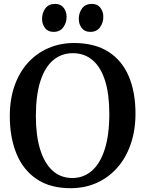

<svg xmlns="http://www.w3.org/2000/svg" viewBox="-20 -978 764 1009"><path d="M356 11Q246 12 174 -36Q102 -84 66.8 -169.8Q31.5 -255.5 31.5 -367.5Q31.5 -455.5 56.2 -526.5Q81 -597.5 126.5 -647.8Q172 -698 234 -725Q296 -752 370 -752Q478.5 -751.5 550 -705.8Q621.5 -660 656.8 -576.8Q692 -493.5 692 -381Q692 -293.5 667.2 -221.5Q642.5 -149.5 597.5 -98Q552.5 -46.5 491 -18.2Q429.5 10 356 11ZM360 -42.5Q419 -42.5 462.8 -80.5Q506.5 -118.5 530.5 -193.8Q554.5 -269 554.5 -380.5Q554.5 -483 532.2 -553.8Q510 -624.5 467 -661.5Q424 -698.5 362.5 -698.5Q303.5 -698.5 260 -662.2Q216.5 -626 192.5 -552.5Q168.5 -479 168.5 -367.5Q168.5 -265.5 191 -192.8Q213.5 -120 256.2 -81.2Q299 -42.5 360 -42.5ZM261 -810.5Q232 -810.5 216.5 -830.8Q201 -851 201 -878.5Q201 -910 218.2 -933.8Q235.5 -957.5 269 -957.5H270Q299 -957.5 314.5 -937.2Q330 -917 330 -889.5Q330 -858.5 312.5 -834.5Q295 -810.5 262 -810.5ZM454 -810.5Q425 -810.5 409.5 -830.8Q394 -851 394 -878.5Q394 -910 411.2 -933.8Q428.5 -957.5 462 -957.5H463Q492 -957.5 507.5 -937.2Q523 -917 523 -889.5Q523 -858.5 505.5 -834.5Q488 -810.5 455 -810.5Z"/></svg>

Font: Merriweather 28pt SemiBold
Style: Regular
Weight: 600
Version: Version 2.100